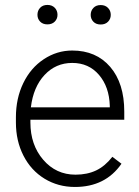

<svg xmlns="http://www.w3.org/2000/svg" viewBox="-20 -741 557 771"><path d="M280.8 9.8Q213.4 9.8 158.9 -23.4Q104.5 -56.6 74.2 -116Q43.9 -175.3 43.9 -249V-270Q43.9 -346.2 73.5 -407.2Q103 -468.3 155.8 -503.2Q208.5 -538.1 270 -538.1Q366.2 -538.1 422.6 -472.4Q479 -406.7 479 -293V-260.3H102.1V-249Q102.1 -159.2 153.6 -99.4Q205.1 -39.6 283.2 -39.6Q330.1 -39.6 366 -56.6Q401.9 -73.7 431.2 -111.3L467.8 -83.5Q403.3 9.8 280.8 9.8ZM270 -488.3Q204.1 -488.3 158.9 -439.9Q113.8 -391.6 104 -310.1H420.9V-316.4Q418.5 -392.6 377.4 -440.4Q336.4 -488.3 270 -488.3ZM130.4 -681.6Q130.4 -698.2 141.1 -709.7Q151.9 -721.2 170.4 -721.2Q189 -721.2 200 -709.7Q210.9 -698.2 210.9 -681.6Q210.9 -665.5 200 -654.3Q189 -643.1 170.4 -643.1Q151.9 -643.1 141.1 -654.3Q130.4 -665.5 130.4 -681.6ZM344.2 -681.2Q344.2 -697.8 355 -709.2Q365.7 -720.7 384.3 -720.7Q402.8 -720.7 413.8 -709.2Q424.8 -697.8 424.8 -681.2Q424.8 -665 413.8 -653.8Q402.8 -642.6 384.3 -642.6Q365.7 -642.6 355 -653.8Q344.2 -665 344.2 -681.2Z"/></svg>

Font: TypoPRO Roboto
Style: Regular
Weight: 300
Designer: Google
Version: Version 2.136; 2016